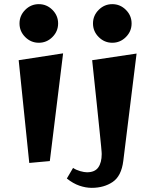

<svg xmlns="http://www.w3.org/2000/svg" viewBox="-20 -770 748 925"><path d="M167 -564Q129 -564 101.5 -591.5Q74 -619 74 -657Q74 -695 101.5 -722.5Q129 -750 167 -750Q205 -750 232.5 -722.5Q260 -695 260 -657Q260 -619 232.5 -591.5Q205 -564 167 -564ZM121 15 70 -480 284 -513 220 6ZM521 -564Q483 -564 455.5 -591.5Q428 -619 428 -657Q428 -695 455.5 -722.5Q483 -750 521 -750Q559 -750 586.5 -722.5Q614 -695 614 -657Q614 -619 586.5 -591.5Q559 -564 521 -564ZM422 135Q393 135 362.5 124.5Q332 114 302 90L332 39Q347 49 366.5 54.5Q386 60 399 60Q437 60 453.5 36.5Q470 13 470 -28Q470 -31 469.5 -38Q469 -45 467 -67Q465 -89 460 -136.5Q455 -184 446.5 -267Q438 -350 424 -480L638 -512L574 5Q565 78 523 106.5Q481 135 422 135Z"/></svg>

Font: Joti One
Style: Regular
Weight: 400
Designer: Eduardo Rodriguez Tunni
Foundry: Eduardo Rodriguez Tunni
Version: Version 1.002; ttfautohint (v1.8.4.7-5d5b);gftools[0.9.24]